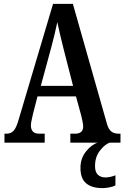

<svg xmlns="http://www.w3.org/2000/svg" viewBox="-20 -734 640 988"><path d="M3 0V-46H14Q35 -46 49.5 -60.5Q64 -75 77 -122L253 -714H355L530 -98Q538 -69 552.5 -57.5Q567 -46 592 -46H600V0H342V-46H366Q408 -46 408 -83Q408 -94 404.5 -110Q401 -126 398 -139L371 -238H173L150 -149Q148 -137 143.5 -119.5Q139 -102 139 -88Q139 -69 149 -57.5Q159 -46 182 -46H210V0ZM190 -292H356L307 -483Q297 -523 289 -557Q281 -591 275 -620Q269 -591 261 -558Q253 -525 244 -491ZM507 234Q453 234 423.5 209.5Q394 185 394 130Q394 81 422.5 45.5Q451 10 483 0H544Q518 10 493.5 42Q469 74 469 121Q469 151 483.5 165Q498 179 522 179Q547 179 574 168V220Q561 227 541 230.5Q521 234 507 234Z"/></svg>

Font: Noto Serif Khmer ExtraCondensed SemiBold
Style: Regular
Weight: 600
Width: 2
Designer: Danh Hong and the Monotype Design Team
Foundry: Monotype Imaging Inc.
Version: Version 2.004; ttfautohint (v1.8.4.7-5d5b)